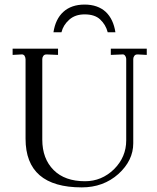

<svg xmlns="http://www.w3.org/2000/svg" viewBox="-20 -810 687 840"><path d="M35.2 -597.2H233.9V-569.8L185.1 -571.8H183.1Q174.3 -571.8 169.9 -565.9Q165 -559.6 165 -551.8V-199.2Q165 -115.7 214.8 -65.9Q263.7 -17.1 352.1 -17.1Q424.8 -17.1 479 -69.8Q532.2 -123 532.2 -195.8V-550.8Q532.2 -559.6 526.9 -566.9Q522 -573.2 514.2 -571.8L464.8 -569.8V-597.2H622.1V-569.8L583 -571.8H581.1Q572.3 -571.8 567.9 -565.9Q563 -559.6 563 -551.8V-183.1Q563 -107.9 498 -48.8Q432.1 9.8 337.9 9.8Q91.8 9.8 91.8 -203.1V-550.8Q91.8 -558.6 86.9 -566.9Q80.6 -573.2 73.2 -571.8L35.2 -569.8ZM213.9 -668.9Q222.7 -726.6 256.8 -757.8Q292 -790 350.1 -790Q407.7 -790 442.9 -757.8Q476.1 -726.1 484.9 -668.9H451.2Q442.9 -701.7 418 -725.1Q394.5 -747.1 350.1 -747.1Q309.1 -747.1 283.2 -724.1Q256.3 -700.2 249 -668.9Z"/></svg>

Font: Unna Light
Style: Regular
Weight: 300
Designer: Jorge de Buen Unna
Foundry: Omnibus-Type
Version: Version 2.007;PS 002.007;hotconv 1.0.88;makeotf.lib2.5.64775